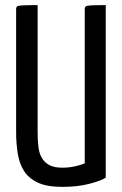

<svg xmlns="http://www.w3.org/2000/svg" viewBox="-20 -720 477 750"><path d="M223 10Q163 10 127 -7Q91 -24 73 -53.5Q55 -83 49 -122Q43 -161 43 -204V-683Q43 -692 47 -695Q51 -698 68 -699Q85 -700 127 -700V-202Q127 -172 130 -146.5Q133 -121 143.5 -103Q154 -85 173 -75Q192 -65 223 -65Q250 -65 274 -70.5Q298 -76 311 -82V-683Q311 -692 315 -695Q319 -698 336 -699Q353 -700 393 -700V-26Q375 -14 329 -2Q283 10 223 10Z"/></svg>

Font: Yanone Kaffeesatz
Style: Regular
Weight: 400
Designer: Yanone (Cyrillic: Daniel Pouzeot, Huerta Tipografica, and Cyreal)
Foundry: Yanone
Version: Version 2.003